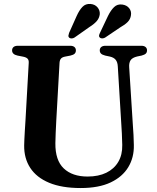

<svg xmlns="http://www.w3.org/2000/svg" viewBox="-20 -931 790 969"><path d="M592.5 -299.5 574.5 -595.5Q573.5 -617 564 -629Q554.5 -641 534.5 -645.5L511 -650.5Q495.5 -654.5 489.5 -660.8Q483.5 -667 483.5 -677Q483.5 -687.5 491 -693.8Q498.5 -700 512.5 -700H693Q707 -700 714.5 -693.8Q722 -687.5 722 -677Q722 -666.5 715.8 -660.5Q709.5 -654.5 694.5 -650.5L672.5 -646Q647.5 -640 639 -626.8Q630.5 -613.5 632 -592L650.5 -300Q652.5 -274.5 653.8 -250Q655 -225.5 655.5 -199Q657 -136.5 627.5 -87.5Q598 -38.5 538.2 -10.2Q478.5 18 387 18Q292 18 228.2 -8.5Q164.5 -35 132.8 -83.5Q101 -132 102 -197.5Q102 -209.5 103 -227.5Q104 -245.5 105.2 -269.2Q106.5 -293 108.5 -321.5L125 -613.5Q126 -628 118.8 -635.2Q111.5 -642.5 94 -645.5L68.5 -650.5Q41 -656.5 41 -676.5Q41 -687.5 48.5 -693.8Q56 -700 70.5 -700H334Q348 -700 355.5 -693.8Q363 -687.5 363 -676.5Q363 -666.5 356.8 -660.2Q350.5 -654 335.5 -650.5L309.5 -645.5Q295 -643 288.2 -635.8Q281.5 -628.5 280.5 -614.5L264 -322Q262 -287.5 261 -259Q260 -230.5 259.5 -208.5Q258.5 -122 301.8 -81Q345 -40 422 -40Q477 -40 516.5 -59.2Q556 -78.5 577 -114.2Q598 -150 597 -199.5Q596 -234 595 -257Q594 -280 592.5 -299.5ZM367 -850.5Q380 -879.5 396 -896.2Q412 -913 437 -911Q459.5 -909 472.2 -893.8Q485 -878.5 483.5 -859Q481 -839 467.8 -824Q454.5 -809 432 -795L356 -741.5Q349.5 -737.5 342.2 -737Q335 -736.5 329.5 -740.5Q324.5 -745 325.2 -751Q326 -757 328.5 -764.5ZM525 -850.5Q539 -879 555.8 -895.2Q572.5 -911.5 597.5 -908Q619.5 -905 631.8 -889.8Q644 -874.5 641 -854.5Q638.5 -834.5 624.5 -820.2Q610.5 -806 587 -793L510 -741Q503.5 -737.5 496.2 -737.2Q489 -737 484 -741Q479 -746 480 -752Q481 -758 484.5 -765Z"/></svg>

Font: Fraunces SemiBold
Style: Regular
Weight: 600
Version: Version 1.000;[b76b70a41]